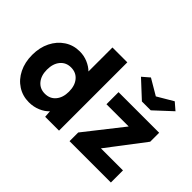

<svg xmlns="http://www.w3.org/2000/svg" viewBox="-133 -1123 1471 1471"><g transform="rotate(45 602.0 -388.0)"><path d="M273 10Q205 10 150.5 -25Q96 -60 65 -122.5Q34 -185 34 -265Q34 -345 65 -407.5Q96 -470 150.5 -506Q205 -542 274 -542Q320 -542 361 -524.5Q402 -507 429 -480V-740H590V0H440L436 -56Q410 -27 366.5 -8.5Q323 10 273 10ZM313 -123Q368 -123 400.5 -162Q433 -201 433 -265Q433 -330 400.5 -369Q368 -408 313 -408Q259 -408 226.5 -369Q194 -330 194 -265Q194 -201 226.5 -162Q259 -123 313 -123ZM704 0V-94L945 -400H704V-531H1144V-434L913 -131H1152V0ZM881 -607 742 -736 800 -786 929 -710 1058 -786 1116 -736 977 -607Z"/></g></svg>

Font: Readex Pro
Style: Bold
Weight: 700
Designer: Bonnie Shaver-Troup, Thomas Jockin
Foundry: Lexend
Version: Version 1.203; ttfautohint (v1.8.3)